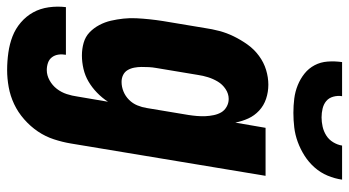

<svg xmlns="http://www.w3.org/2000/svg" viewBox="-258 -534 1003 552"><g transform="rotate(90 244.0 -258.5)"><path d="M170 223Q145 223 120 219.5Q95 216 73 207.5Q51 199 33 183.5Q15 168 4 148Q-7 128 -10.5 103.5Q-14 79 -11 54H126Q124 65 125.5 75.5Q127 86 133 94Q139 102 149 105.5Q159 109 170 109Q185 109 199.5 101Q214 93 224 80Q234 67 239 51.5Q244 36 246 21L261 -67Q250 -50 235 -35.5Q220 -21 203 -11Q186 -1 166.5 3.5Q147 8 128 8Q109 8 91.5 3Q74 -2 61.5 -14Q49 -26 40.5 -42Q32 -58 28 -75.5Q24 -93 22 -111.5Q20 -130 21 -149Q22 -168 24 -187Q26 -206 29 -225L49 -345Q52 -366 57.5 -387Q63 -408 73 -428.5Q83 -449 96.5 -468Q110 -487 129 -501Q148 -515 169.5 -521.5Q191 -528 212 -528Q233 -528 252.5 -521.5Q272 -515 286.5 -501.5Q301 -488 309 -470.5Q317 -453 321 -433L336 -520H474L381 40Q377 64 369 88.5Q361 113 346.5 134.5Q332 156 311.5 174Q291 192 267.5 203Q244 214 219 218.5Q194 223 170 223ZM204 -106Q218 -106 231.5 -111.5Q245 -117 255.5 -127.5Q266 -138 271.5 -151.5Q277 -165 279 -178L299 -298Q301 -311 302 -323Q303 -335 302.5 -347Q302 -359 299.5 -371Q297 -383 291.5 -392.5Q286 -402 275.5 -408Q265 -414 253 -414Q238 -414 224.5 -405Q211 -396 203 -382.5Q195 -369 190.5 -354.5Q186 -340 184 -326L164 -206Q162 -195 161.5 -184.5Q161 -174 161 -163.5Q161 -153 163 -142.5Q165 -132 170 -123.5Q175 -115 184 -110.5Q193 -106 204 -106ZM293 -600Q272 -600 252 -602.5Q232 -605 213.5 -612.5Q195 -620 180 -632Q165 -644 156 -661Q147 -678 145.5 -698.5Q144 -719 147 -740H245Q243 -727 246.5 -714.5Q250 -702 259 -694.5Q268 -687 280.5 -684Q293 -681 306 -681Q319 -681 332.5 -684Q346 -687 358 -694.5Q370 -702 377.5 -714.5Q385 -727 387 -740H485Q482 -719 473.5 -698.5Q465 -678 450 -661Q435 -644 416 -632Q397 -620 376.5 -612.5Q356 -605 335 -602.5Q314 -600 293 -600Z"/></g></svg>

Font: Iosevka Curly Heavy
Style: Italic
Weight: 900
Italic angle: -9°
Monospace: yes
Designer: Belleve Invis
Foundry: Belleve Invis
Version: Version 22.1.2; ttfautohint (v1.8.4)